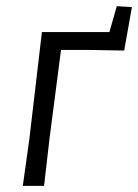

<svg xmlns="http://www.w3.org/2000/svg" viewBox="-20 -603 448 623"><path d="M408 -580 383 -439 268 -441H178L141 -156L123 0H54L75 -150L116 -499H335L359 -583Z"/></svg>

Font: Alegreya Sans SC
Style: Italic
Weight: 400
Italic angle: -7°
Designer: Juan Pablo del Peral
Foundry: Huerta Tipografica
Version: Version 2.008; ttfautohint (v1.6)